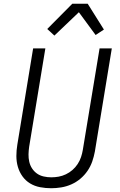

<svg xmlns="http://www.w3.org/2000/svg" viewBox="-20 -992 640 1020"><path d="M252 8Q222 8 193 2.5Q164 -3 140 -17.5Q116 -32 99.5 -55Q83 -78 75 -105.5Q67 -133 67 -163Q67 -193 72 -223L156 -735H221L135 -213Q132 -193 131.5 -172.5Q131 -152 135.5 -132.5Q140 -113 150.5 -97Q161 -81 176.5 -70Q192 -59 212 -54.5Q232 -50 252 -50Q272 -50 291.5 -53.5Q311 -57 330 -66Q349 -75 365 -89Q381 -103 392.5 -120.5Q404 -138 410.5 -157.5Q417 -177 420 -196L509 -735H574L484 -187Q479 -160 470 -134Q461 -108 445 -84.5Q429 -61 407 -42.5Q385 -24 359 -12.5Q333 -1 305.5 3.5Q278 8 252 8ZM269 -803 231 -838 364 -972H446L532 -835L488 -806L399 -927Z"/></svg>

Font: Iosevka Light Extended
Style: Italic
Weight: 300
Width: 7
Italic angle: -9°
Monospace: yes
Designer: Belleve Invis
Foundry: Belleve Invis
Version: Version 32.5.0; ttfautohint (v1.8.4)